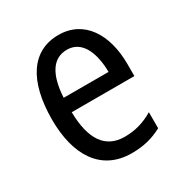

<svg xmlns="http://www.w3.org/2000/svg" viewBox="-135 -652 733 767"><g transform="rotate(-30 231.0 -268.0)"><path d="M238 -546C116 -546 47 -445 47 -265C47 -102 115 10 257 10C311 10 354 -1 397 -24V-98C353 -72 312 -61 265 -61C177 -61 132 -125 130 -252H419V-308C419 -444 356 -546 238 -546ZM238 -478C307 -478 337 -407 338 -318H131C137 -425 174 -478 238 -478Z"/></g></svg>

Font: Noto Sans Gujarati UI Condensed
Style: Regular
Weight: 400
Width: 3
Designer: Jelle Bosma - Monotype Design Team, Universal Thirst
Foundry: Monotype Imaging Inc.
Version: Version 2.106